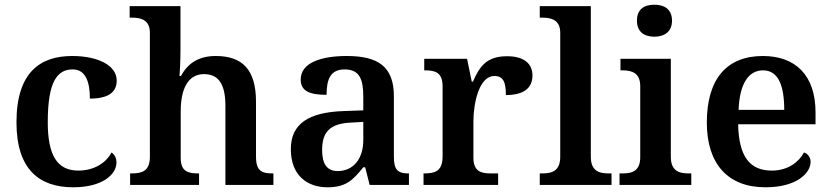

<svg xmlns="http://www.w3.org/2000/svg" viewBox="-20 -786 3532 816"><path d="M291 10C417 10 475 -46 475 -95C475 -113 468 -129 454 -138C431 -94 380 -61 313 -61C221 -61 183 -129 183 -267C183 -441 224 -491 289 -491C346 -491 362 -434 362 -367C449 -367 476 -400 476 -444C476 -507 398 -548 287 -548C153 -548 50 -481 50 -266C50 -64 149 10 291 10Z M533 0H826V-49H822C778 -49 748 -58 748 -115V-313C748 -401 775 -471 847 -471C914 -471 938 -421 938 -335V0H1142V-49H1139C1094 -49 1068 -58 1068 -120V-354C1068 -490 1010 -548 897 -548C822 -548 777 -515 749 -463H743C744 -476 747 -527 747 -570V-760H531V-711H542C576 -711 617 -703 617 -647V-119C617 -58 582 -49 540 -49H533Z M1372 10C1451 10 1480 -21 1524 -75H1532L1551 0H1718V-49H1715C1670 -49 1654 -65 1654 -120V-377C1654 -503 1587 -548 1454 -548C1346 -548 1258 -520 1258 -448C1258 -400 1294 -383 1368 -383C1368 -449 1384 -491 1445 -491C1510 -491 1524 -446 1524 -374V-317L1441 -314C1290 -309 1216 -259 1216 -152C1216 -42 1284 10 1372 10ZM1415 -59C1370 -59 1349 -89 1349 -148C1349 -222 1379 -261 1472 -265L1524 -268V-191C1524 -110 1481 -59 1415 -59Z M1780 0H2097V-49H2066C2025 -49 1992 -57 1992 -116V-270C1992 -347 2016 -463 2081 -463C2119 -463 2130 -437 2130 -382C2205 -382 2243 -411 2243 -465C2243 -514 2209 -547 2135 -547C2050 -547 2019 -506 1990 -439H1985L1965 -536H1783V-487H1786C1830 -487 1861 -478 1861 -419V-121C1861 -58 1828 -49 1783 -49H1780Z M2274 0H2579V-49H2566C2524 -49 2491 -61 2491 -120V-760H2274V-711H2286C2320 -711 2361 -703 2361 -647V-120C2361 -61 2328 -49 2286 -49H2274Z M2761 -630C2802 -630 2836 -650 2836 -698C2836 -748 2802 -766 2761 -766C2719 -766 2687 -748 2687 -698C2687 -650 2719 -630 2761 -630ZM2613 0H2918V-49H2906C2864 -49 2831 -61 2831 -120V-536H2617V-487H2626C2667 -487 2701 -475 2701 -420V-118C2701 -60 2668 -49 2626 -49H2613Z M3233 10C3367 10 3425 -51 3425 -98C3425 -119 3412 -133 3397 -138C3374 -96 3328 -61 3260 -61C3167 -61 3120 -120 3117 -258H3446V-308C3446 -466 3361 -548 3222 -548C3070 -548 2984 -452 2984 -265C2984 -91 3072 10 3233 10ZM3313 -319H3119C3123 -428 3160 -487 3223 -487C3288 -487 3313 -422 3313 -319Z"/></svg>

Font: Noto Serif Ethiopic SemiBold
Style: Regular
Weight: 600
Designer: Monotype Design Team
Foundry: Monotype Imaging Inc.
Version: Version 2.102